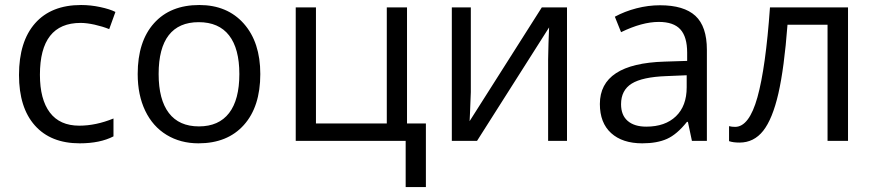

<svg xmlns="http://www.w3.org/2000/svg" viewBox="-20 -565 3507 770"><path d="M299.8 9.8Q183.6 9.8 119.9 -61.8Q56.2 -133.3 56.2 -264.2Q56.2 -398.4 120.8 -471.7Q185.5 -544.9 305.2 -544.9Q343.8 -544.9 382.3 -536.6Q420.9 -528.3 442.9 -517.1L418 -448.2Q391.1 -459 359.4 -466.1Q327.6 -473.1 303.2 -473.1Q140.1 -473.1 140.1 -265.1Q140.1 -166.5 179.9 -113.8Q219.7 -61 297.9 -61Q364.7 -61 435.1 -89.8V-18.1Q381.3 9.8 299.8 9.8Z M1023.9 -268.1Q1023.9 -137.2 958 -63.7Q892.1 9.8 775.9 9.8Q704.1 9.8 648.4 -23.9Q592.8 -57.6 562.5 -120.6Q532.2 -183.6 532.2 -268.1Q532.2 -398.9 597.7 -471.9Q663.1 -544.9 779.3 -544.9Q891.6 -544.9 957.8 -470.2Q1023.9 -395.5 1023.9 -268.1ZM616.2 -268.1Q616.2 -165.5 657.2 -111.8Q698.2 -58.1 777.8 -58.1Q857.4 -58.1 898.7 -111.6Q939.9 -165 939.9 -268.1Q939.9 -370.1 898.7 -423.1Q857.4 -476.1 776.9 -476.1Q697.3 -476.1 656.7 -423.8Q616.2 -371.6 616.2 -268.1Z M1688 185.1H1606.9V0H1166V-535.2H1247.1V-69.8H1531.2V-535.2H1612.3V-69.8H1688Z M1868.2 -535.2V-195.8L1864.7 -106.9L1863.3 -79.1L2152.8 -535.2H2253.9V0H2178.2V-327.1L2179.7 -391.6L2182.1 -455.1L1893.1 0H1792V-535.2Z M2754.9 0 2738.8 -76.2H2734.9Q2694.8 -25.9 2655 -8.1Q2615.2 9.8 2555.7 9.8Q2476.1 9.8 2430.9 -31.2Q2385.7 -72.3 2385.7 -147.9Q2385.7 -310.1 2645 -317.9L2735.8 -320.8V-354Q2735.8 -417 2708.7 -447Q2681.6 -477.1 2622.1 -477.1Q2555.2 -477.1 2470.7 -436L2445.8 -498Q2485.4 -519.5 2532.5 -531.7Q2579.6 -543.9 2627 -543.9Q2722.7 -543.9 2768.8 -501.5Q2814.9 -459 2814.9 -365.2V0ZM2571.8 -57.1Q2647.5 -57.1 2690.7 -98.6Q2733.9 -140.1 2733.9 -214.8V-263.2L2652.8 -259.8Q2556.2 -256.3 2513.4 -229.7Q2470.7 -203.1 2470.7 -147Q2470.7 -103 2497.3 -80.1Q2523.9 -57.1 2571.8 -57.1Z M3380.9 0H3298.8V-465.8H3138.2Q3125 -292 3101.6 -189.9Q3078.1 -87.9 3040.8 -40.5Q3003.4 6.8 2945.8 6.8Q2919.4 6.8 2903.8 1V-59.1Q2914.6 -56.2 2928.2 -56.2Q2984.4 -56.2 3017.6 -174.8Q3050.8 -293.5 3067.9 -535.2H3380.9Z"/></svg>

Font: f06252833
Style: Regular
Weight: 400
Foundry: Ascender Corporation
Version: Version 1.10